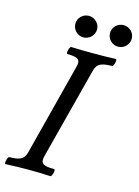

<svg xmlns="http://www.w3.org/2000/svg" viewBox="-130 -917 718 990"><g transform="rotate(15 229.5 -422.0)"><path d="M219 -732C250 -732 277 -758 277 -790C277 -821 250 -847 219 -847C187 -847 161 -821 161 -790C161 -758 187 -732 219 -732ZM404 -732C436 -732 462 -758 462 -790C462 -821 436 -847 404 -847C372 -847 346 -821 346 -790C346 -758 372 -732 404 -732ZM0 3C41 1 80 0 121 0C160 0 200 1 240 3C249 3 259 -37 250 -37C178 -37 175 -55 185 -94L309 -572C318 -609 330 -628 400 -628C410 -628 419 -668 410 -668C371 -666 331 -666 291 -666C251 -666 212 -666 172 -668C162 -668 153 -628 162 -628C231 -628 233 -609 223 -572L100 -94C91 -55 78 -37 10 -37C1 -37 -8 3 0 3Z"/></g></svg>

Font: Junicode Two Beta SemiCondensed Medium
Style: Italic
Weight: 500
Width: 4
Italic angle: -10°
Version: Version 1.063